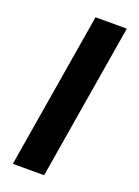

<svg xmlns="http://www.w3.org/2000/svg" viewBox="-161 -795 721 999"><g transform="rotate(20 199.0 -295.0)"><path d="M360.8 -727.3 217.3 136.4H44L187.5 -727.3Z"/></g></svg>

Font: Inter UI Black
Style: Italic
Weight: 900
Italic angle: -9.39999°
Designer: Rasmus Andersson
Foundry: rsms
Version: 3.2;8d6f07862